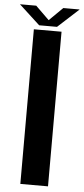

<svg xmlns="http://www.w3.org/2000/svg" viewBox="-83 -938 424 971"><g transform="rotate(5 129.5 -452.5)"><path d="M59 0H199.5V-785H59ZM84 -807.5H174.5L281 -905H198L129.5 -837.5L60.5 -905H-22Z"/></g></svg>

Font: Anybody UltraCondensed Thin SemiBold
Style: Regular
Weight: 600
Version: Version 1.111